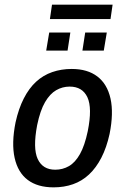

<svg xmlns="http://www.w3.org/2000/svg" viewBox="-20 -798 538 827"><path d="M211 9Q142 9 99.5 -23Q57 -55 43 -118Q29 -181 47 -271Q60 -330 82.5 -374Q105 -418 135.5 -446Q166 -474 205 -487.5Q244 -501 289 -501Q357 -501 399.5 -468.5Q442 -436 456 -373.5Q470 -311 452 -221Q439 -162 416.5 -118.5Q394 -75 363.5 -46.5Q333 -18 294.5 -4.5Q256 9 211 9ZM218 -67Q250 -67 277 -82.5Q304 -98 324.5 -134.5Q345 -171 358 -233Q378 -333 356.5 -379Q335 -425 280 -425Q249 -425 222 -409.5Q195 -394 174 -358Q153 -322 140 -259Q121 -159 142.5 -113Q164 -67 218 -67ZM195 -716 204 -778H465L456 -716ZM179 -580 192 -658H283L271 -580ZM335 -580 347 -658H440L427 -580Z"/></svg>

Font: Nunito Sans 10pt Condensed SemiBold
Style: Italic
Weight: 600
Width: 3
Italic angle: -9°
Designer: Vernon Adams
Foundry: Vernon Adams
Version: Version 3.101;gftools[0.9.27]